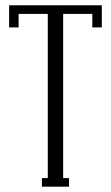

<svg xmlns="http://www.w3.org/2000/svg" viewBox="-20 -700 416 720"><path d="M49.8 -597.2H14.2V-680.2H361.8V-597.2H326.2V-647.9H216.8V-32.2H238.8V0H137.2V-32.2H159.2V-647.9H49.8Z"/></svg>

Font: Margherita Light
Style: Regular
Weight: 300
Designer: James Puckett
Foundry: Dunwich Type Founders
Version: Version 1.008;hotconv 1.0.109;makeotfexe 2.5.65596